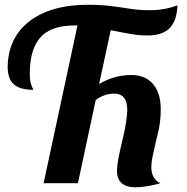

<svg xmlns="http://www.w3.org/2000/svg" viewBox="-20 -769 785 806"><path d="M485.8 -4.9Q471.2 -21 471.2 -49.8Q471.2 -73.7 477.5 -106.4Q483.9 -139.2 500 -207Q506.8 -237.8 509.8 -260.3Q514.2 -293 514.2 -306.2Q514.2 -344.2 498 -361.8Q484.4 -376 460 -376Q417.5 -376 381.8 -349.1L307.1 0H163.1L305.2 -662.1H293Q204.1 -662.1 159.2 -621.6Q105 -572.8 105 -460Q105 -427.7 112.3 -410.2Q114.3 -403.8 117.2 -398.9Q119.1 -395.5 119.1 -392.1Q65.4 -392.1 39.6 -413.6Q12.2 -436.5 12.2 -488.8Q12.2 -540.5 31.5 -587.2Q50.8 -633.8 90.3 -668.9Q132.8 -707 198.2 -728Q263.7 -749 353 -749Q393.1 -749 422.6 -746.1Q452.1 -743.2 489.7 -737.8Q528.3 -731.4 552.5 -728.8Q576.7 -726.1 608.9 -726.1Q642.1 -726.1 672.4 -731.9Q702.6 -737.8 725.1 -747.1Q722.7 -681.2 691.9 -650.6Q661.1 -620.1 600.1 -620.1Q567.4 -620.1 534.2 -625.5Q501 -630.9 444.8 -642.1L396 -416Q428.7 -436.5 471.7 -447.3Q501.5 -454.1 533.2 -454.1Q558.6 -454.1 580.6 -445.8Q602.5 -437.5 618.7 -420.4Q654.8 -381.8 654.8 -311Q654.8 -253.4 642.1 -207L638.2 -190.9Q625 -135.3 620.1 -110.8Q615.2 -86.4 615.2 -65.9Q615.2 -42.5 625.5 -24.7Q635.7 -6.8 653.8 0Q593.8 17.1 548.8 17.1Q505.4 17.1 485.8 -4.9Z"/></svg>

Font: Pattaya
Style: Regular
Weight: 400
Designer: Pablo Impallari / Thai characters Designed by Thanarat Vachiruckul and Suppakit Chalermlarp
Foundry: Pablo Impallari
Version: Version 2.001